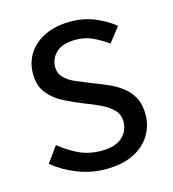

<svg xmlns="http://www.w3.org/2000/svg" viewBox="-90 -632 649 721"><g transform="rotate(-15 234.0 -272.0)"><path d="M234 13Q177 13 123.5 -8.5Q70 -30 32 -62L76 -123Q112 -94 150 -76Q188 -58 237 -58Q291 -58 317.5 -82.5Q344 -107 344 -143Q344 -171 325.5 -189.5Q307 -208 278.5 -221.5Q250 -235 220 -246Q182 -261 145.5 -279.5Q109 -298 85.5 -327.5Q62 -357 62 -403Q62 -447 84 -481.5Q106 -516 148 -536.5Q190 -557 249 -557Q299 -557 342.5 -539Q386 -521 417 -495L373 -438Q345 -458 315.5 -472Q286 -486 250 -486Q198 -486 173.5 -462.5Q149 -439 149 -407Q149 -382 165.5 -365Q182 -348 209 -336.5Q236 -325 266 -313Q296 -302 325.5 -289Q355 -276 378.5 -258Q402 -240 416.5 -213.5Q431 -187 431 -148Q431 -104 408.5 -67Q386 -30 342.5 -8.5Q299 13 234 13Z"/></g></svg>

Font: Noto Sans SC Thin
Style: Regular
Weight: 400
Version: Version 2.004-H2;hotconv 1.0.118;makeotfexe 2.5.65603